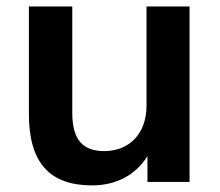

<svg xmlns="http://www.w3.org/2000/svg" viewBox="-20 -559 675 590"><path d="M262.7 10.7C338.4 10.7 397 -22 433.1 -79.1V0H562.5V-539.1H430.2V-233.4C430.2 -148.9 377.4 -94.7 300.8 -94.7C235.8 -94.7 202.1 -127.9 202.1 -212.4V-539.1H68.8V-208.5C68.8 -58.1 133.3 10.7 262.7 10.7Z"/></svg>

Font: Winston SemiBold
Style: Regular
Weight: 600
Designer: Vernon Adams, Kim Jin-seong, David Berlow, Cristiano Sobral
Foundry: The Winston Project Authors
Version: Version 3.004